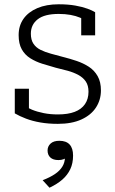

<svg xmlns="http://www.w3.org/2000/svg" viewBox="-20 -567 538 896"><path d="M393 -139Q393 -168 380.5 -186.5Q368 -205 346 -217Q324 -229 297 -236.5Q270 -244 240 -251Q208 -260 177.5 -269.5Q147 -279 121.5 -295Q96 -311 81.5 -337Q67 -363 67 -403Q67 -447 89.5 -479Q112 -511 154 -529Q196 -547 254 -547Q298 -547 331.5 -541Q365 -535 388 -526.5Q411 -518 424 -510V-402H359V-498Q365 -496 370 -493Q375 -490 378.5 -486Q382 -482 384.5 -476Q387 -470 388 -463Q374 -476 354 -484.5Q334 -493 309 -497.5Q284 -502 254 -502Q188 -502 156 -477Q124 -452 124 -410Q124 -381 136 -363Q148 -345 169 -334.5Q190 -324 217.5 -316.5Q245 -309 275 -301Q307 -293 338 -282.5Q369 -272 394.5 -255.5Q420 -239 435.5 -212Q451 -185 451 -145Q451 -101 428 -65.5Q405 -30 360 -9.5Q315 11 250 11Q206 11 168.5 4.5Q131 -2 101 -13.5Q71 -25 49 -38V-153H115V-27Q105 -33 99 -39.5Q93 -46 90 -52.5Q87 -59 86.5 -65.5Q86 -72 87 -78Q105 -65 129.5 -55Q154 -45 184.5 -39Q215 -33 250 -33Q297 -33 328.5 -45Q360 -57 376.5 -81Q393 -105 393 -139ZM211 309 179 274Q213 261 236 245.5Q259 230 271 210.5Q283 191 283 167L295 164Q288 172 277 176Q266 180 253 180Q228 180 215 168Q202 156 202 135Q202 116 216 103Q230 90 257 90Q289 90 305 107.5Q321 125 321 159Q321 195 308 222.5Q295 250 271 271Q247 292 211 309Z"/></svg>

Font: Roboto Serif 20pt ExtraLight
Style: Regular
Weight: 250
Version: Version 1.008